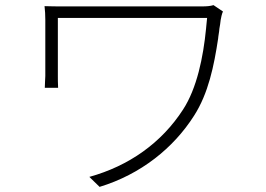

<svg xmlns="http://www.w3.org/2000/svg" viewBox="-20 -709 1040 750"><path d="M738 -257C794 -344 816 -452 832 -558L833 -567C834 -574 835 -581 836 -587L837 -597C839 -608 841 -620 842 -631C843 -638 847 -657 851 -664L814 -689C802 -685 785 -684 771 -684H241C203 -684 177 -684 154 -685C156 -666 157 -652 157 -631V-412C156 -399 156 -385 155 -366H207C206 -385 206 -399 206 -412V-639H789C788 -629 787 -619 786 -609L785 -598C774 -485 749 -364 695 -281C611 -151 484 -61 329 -18L369 21C530 -28 658 -131 738 -257Z"/></svg>

Font: Glow Sans SC Normal Light
Style: Regular
Weight: 300
Designer: Ryoko NISHIZUKA (kana, bopomofo & ideographs); Paul D. Hunt (Latin, Greek & Cyrillic); Sandoll Communications, Soo-young
Version: Version 0.93